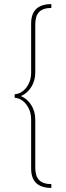

<svg xmlns="http://www.w3.org/2000/svg" viewBox="-20 -772 321 933"><path d="M229.5 141.1Q180.7 141.1 156 117.7Q131.3 94.2 131.3 46.9V-190.9Q131.3 -232.9 108.2 -263.7Q85 -294.4 51.3 -296.9V-314Q85 -316.4 108.2 -346.9Q131.3 -377.4 131.3 -419.4V-657.7Q131.3 -705.1 156 -728.5Q180.7 -752 229.5 -752V-733.4Q189.5 -733.4 170.4 -714.1Q151.4 -694.8 151.4 -653.3V-419.4Q151.4 -380.9 132.6 -350.1Q113.8 -319.3 82 -305.2Q113.8 -291 132.6 -260.3Q151.4 -229.5 151.4 -190.9V42.5Q151.4 84 170.4 103.3Q189.5 122.6 229.5 122.6Z"/></svg>

Font: Kumbh Sans Thin
Style: Regular
Weight: 250
Version: Version 1.004